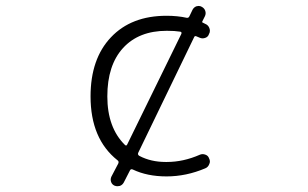

<svg xmlns="http://www.w3.org/2000/svg" viewBox="-20 -609 1040 649"><path d="M402.3 -119.1Q407.2 -114.3 410.2 -121.1L592.8 -494.1Q595.7 -501 588.9 -502Q571.3 -504.9 543.9 -504.9Q449.2 -504.9 396 -446.8Q342.8 -388.7 342.8 -283.2Q342.8 -177.7 402.3 -119.1ZM611.3 -548.8Q617.2 -547.9 620.1 -553.7L630.9 -576.2Q635.7 -585 644.5 -587.9Q648.4 -588.9 651.4 -588.9Q657.2 -588.9 662.1 -585.9Q670.9 -581.1 673.8 -572.3Q676.8 -563.5 672.9 -554.7L664.1 -537.1Q662.1 -533.2 666 -532.2Q668.9 -530.3 673.8 -528.3Q683.6 -524.4 687.5 -514.6Q689.5 -509.8 689.5 -504.9Q689.5 -499 686.5 -494.1Q683.6 -484.4 673.8 -481Q664.1 -477.5 655.3 -481.4Q648.4 -484.4 643.6 -486.3Q638.7 -488.3 636.7 -484.4L447.3 -92.8Q444.3 -85.9 451.2 -82Q490.2 -61.5 540 -61.5Q542 -61.5 543.9 -61.5Q599.6 -61.5 655.3 -85.9Q664.1 -89.8 673.8 -86.4Q683.6 -83 686.5 -74.2Q689.5 -68.4 689.5 -63.5Q689.5 -58.6 687.5 -54.7Q683.6 -43.9 673.8 -40Q609.4 -12.7 543 -12.7Q477.5 -12.7 428.7 -36.1Q421.9 -39.1 418.9 -32.2L398.4 7.8Q393.6 16.6 384.8 19.5Q380.9 20.5 377 20.5Q372.1 20.5 367.2 18.6Q358.4 14.6 355.5 5.9Q352.5 -2.9 356.4 -11.7L379.9 -56.6Q382.8 -63.5 377 -67.4Q286.1 -139.6 286.1 -283.2Q286.1 -410.2 355 -482.9Q423.8 -555.7 543 -555.7Q580.1 -555.7 611.3 -548.8Z"/></svg>

Font: Rounded Mgen+ 2m light
Style: Regular
Weight: 200
Designer: [Source Han Sans]
Ryoko NISHIZUKA  (kana & ideographs); Paul D. Hunt (Latin, Greek & Cyrillic); Wenlong ZHANG  (bopomofo
Version: Version 1.059.20150602